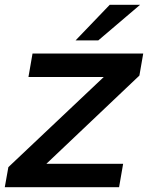

<svg xmlns="http://www.w3.org/2000/svg" viewBox="-37 -783 619 803"><path d="M461 0H-17L-2 -84L397 -461H82L99 -559H562L546 -467L157 -98H478ZM374 -614H279L422 -763H549Z"/></svg>

Font: Open Sauce One SemiBold Italic
Style: Regular
Weight: 600
Italic angle: -10°
Designer: Alfredo Marco Pradil
Foundry: Creative Sauce Fz LLC
Version: Version 1.477